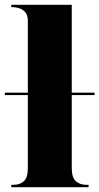

<svg xmlns="http://www.w3.org/2000/svg" viewBox="-28 -780 414 800"><path d="M19 0V-10H29Q55 -10 71.5 -25Q88 -40 88 -80V-384H-8V-394H88V-693Q88 -718 76.5 -730Q65 -742 51 -746Q37 -750 29 -750H19V-760H271V-394H366V-384H271V-80Q271 -40 288 -25Q305 -10 331 -10H341V0Z"/></svg>

Font: Noto Serif Display SemiCondensed Black
Style: Regular
Weight: 900
Width: 4
Designer: Monotype Design Team
Foundry: Monotype Imaging Inc.
Version: Version 2.009